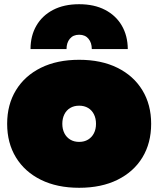

<svg xmlns="http://www.w3.org/2000/svg" viewBox="-20 -878 752 912"><path d="M587 -645H416Q416 -675 400.2 -694Q384.5 -713 356 -713Q327.5 -713 311.8 -694Q296 -675 296 -645H125Q125 -708 152.8 -756Q180.5 -804 232.2 -831Q284 -858 356 -858Q427.5 -858 479 -831.2Q530.5 -804.5 558.5 -756.5Q586.5 -708.5 587 -645ZM356 14Q251 14 174.2 -24Q97.5 -62 55.8 -130.2Q14 -198.5 14 -290Q14 -381 55.8 -449.5Q97.5 -518 174.2 -556Q251 -594 356 -594Q461 -594 537.8 -556Q614.5 -518 656.2 -449.5Q698 -381 698 -290Q698 -198.5 656.5 -130.2Q615 -62 538.2 -24Q461.5 14 356 14ZM356 -204Q380.5 -204 398.5 -215Q416.5 -226 426.2 -245.2Q436 -264.5 436 -290Q436 -315.5 426.2 -335Q416.5 -354.5 398.5 -365.2Q380.5 -376 356 -376Q331.5 -376 313.5 -365.2Q295.5 -354.5 285.8 -335Q276 -315.5 276 -290Q276 -264.5 285.8 -245.2Q295.5 -226 313.5 -215Q331.5 -204 356 -204Z"/></svg>

Font: Hepta Slab Black
Style: Regular
Weight: 900
Designer: Michael LaGattuta
Foundry: Michael LaGattuta
Version: Version 1.102